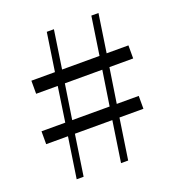

<svg xmlns="http://www.w3.org/2000/svg" viewBox="-129 -809 832 911"><g transform="rotate(-20 287.0 -353.0)"><path d="M327 0H363L394 -206H515V-271H404L431 -447H551V-513H441L470 -706H434L405 -513H216L245 -706H209L180 -513H61V-447H170L144 -271H24V-206H134L103 0H138L169 -206H358ZM179 -271 206 -447H395L368 -271Z"/></g></svg>

Font: NameLogos Serif 2
Style: Regular
Weight: 500
Version: Version 0.1